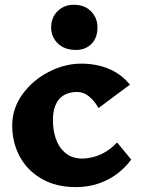

<svg xmlns="http://www.w3.org/2000/svg" viewBox="-20 -756 577 786"><path d="M30 -242Q30 -312.5 72.5 -370.8Q115 -429 180.5 -462.2Q246 -495.5 312 -495.5Q351 -495.5 385.8 -487.2Q420.5 -479 451.8 -461.2Q483 -443.5 507 -415L512 -409.5L383 -313.5Q382.5 -315.5 381 -317.5Q365.5 -344.5 343 -362.5Q320.5 -380.5 291.5 -379.5Q259.5 -378.5 237.8 -364Q216 -349.5 205.5 -321.2Q195 -293 197 -252Q199 -207.5 214 -174.5Q229 -141.5 256.2 -123.5Q283.5 -105.5 323 -107Q362 -109.5 395.2 -125.2Q428.5 -141 455.5 -169Q456.5 -169.5 459.5 -172.5L517 -103L515 -100Q493 -70.5 461.5 -46Q430 -21.5 386.8 -5.8Q343.5 10 290.5 10Q210 10 151 -23.8Q92 -57.5 61 -115Q30 -172.5 30 -242ZM379 -643.5Q379 -683.1 352.5 -709.8Q326 -736.5 282.4 -736.5Q243 -736.5 216.2 -710.8Q189.5 -685 189.5 -643.5Q189.5 -604.4 217 -577.9Q244.5 -551.5 291.5 -551.5Q329 -551.5 354 -575.9Q379 -600.3 379 -643.5Z"/></svg>

Font: TMT Limkin
Style: Regular
Weight: 400
Designer: Gabriel Drozdov
Version: Version 1.000;Glyphs 3.1.2 (3151)